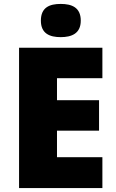

<svg xmlns="http://www.w3.org/2000/svg" viewBox="-20 -957 589 977"><path d="M289 -937C233 -937 188 -920 188 -852C188 -786 233 -768 289 -768C344 -768 391 -786 391 -852C391 -920 344 -937 289 -937ZM501 0V-157H270V-292H484V-447H270V-559H501V-714H77V0Z"/></svg>

Font: Noto Sans Tamil Black
Style: Regular
Weight: 900
Designer: Jelle Bosma - Monotype Design Team
Foundry: Monotype Imaging Inc.
Version: Version 2.004